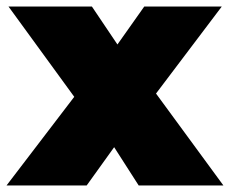

<svg xmlns="http://www.w3.org/2000/svg" viewBox="-23 -567 703 587"><path d="M401 0H660L454 -281L655 -547H418L336 -431L258 -547H3L204 -271L-3 0H242L326 -117Z"/></svg>

Font: Montserrat Custom Black
Style: Regular
Weight: 900
Designer: Julieta Ulanovsky
Foundry: Julieta Ulanovsky
Version: Version 7.200